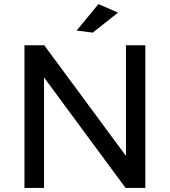

<svg xmlns="http://www.w3.org/2000/svg" viewBox="-20 -922 834 942"><path d="M598 -700H693V0H596L196 -542V0H100V-700H197L598 -157ZM463 -902 559 -860 435 -762 356 -772Z"/></svg>

Font: Montserrat arm2
Style: Regular
Weight: 400
Designer: Julieta Ulanovsky
Foundry: Julieta Ulanovsky
Version: Version 6.000